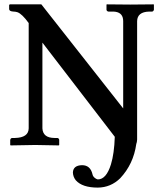

<svg xmlns="http://www.w3.org/2000/svg" viewBox="-20 -666 750 882"><path d="M545.9 -568.8Q545.9 -606 511.2 -611.8Q502.4 -613.3 492.2 -612.8H478Q470.2 -614.3 469.2 -621.1V-645L471.2 -646Q472.2 -646 578.1 -645L685.1 -646L687 -645V-621.1Q685.1 -614.3 679.2 -612.8H665Q610.8 -611.3 609.9 -568.8V-89.8Q610.4 -73.7 609.9 -60.1V-24.9Q609.4 -12.7 606 -4.4Q593.3 87.4 532.2 152.8Q488.8 195.3 429.2 195.8Q357.9 195.8 328.1 162.1Q315.4 146 314.9 126Q316.4 93.8 356.9 92.8Q395 92.8 404.8 134.3V134.8Q407.7 148.4 423.3 156.2Q426.8 157.7 429.2 158.2Q468.3 158.2 489.7 88.9Q504.9 39.1 507.3 -37.6L174.8 -470.2V-76.2Q177.2 -32.7 230 -32.2H244.1Q251.5 -30.3 252 -22.9V0L250 2Q249 2 142.1 0L28.8 2L26.9 0V-22.9Q28.3 -30.8 35.2 -32.2H48.8Q110.8 -33.7 111.8 -76.2V-560.1Q81.5 -602.1 60.1 -609.9Q50.8 -612.8 42 -612.8Q22.5 -613.8 22 -624V-643.1L24.9 -646H169.9L545.9 -168Z"/></svg>

Font: Linux Libertine O
Style: Semibold
Weight: 700
Designer: Philipp H. Poll
Foundry: Philipp H. Poll
Version: Version 5.0.0